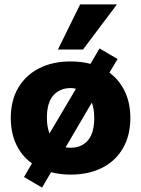

<svg xmlns="http://www.w3.org/2000/svg" viewBox="-20 -782 642 872"><path d="M171 70 89 22 125 -40Q79 -73 54 -125.5Q29 -178 29 -246Q29 -326 63 -383.5Q97 -441 158 -472Q219 -503 301 -503Q349 -503 391 -492L432 -562L514 -514L477 -452Q522 -419 547 -366.5Q572 -314 572 -246Q572 -167 538.5 -109Q505 -51 444 -20Q383 11 301 11Q253 11 212 0ZM193 -247Q193 -205 205 -176L325 -379Q313 -382 301 -382Q252 -382 222.5 -349Q193 -316 193 -247ZM301 -111Q350 -111 379 -144Q408 -177 408 -247Q408 -287 397 -316L278 -113Q289 -111 301 -111ZM243 -557 344 -762H511L357 -557Z"/></svg>

Font: Nunito Sans Black
Style: Regular
Weight: 900
Designer: Vernon Adams
Foundry: Vernon Adams
Version: Version 3.006; ttfautohint (v1.8.3)